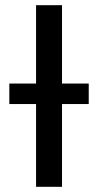

<svg xmlns="http://www.w3.org/2000/svg" viewBox="-20 -720 378 740"><path d="M119 0V-319H16V-398H119V-700H219V-398H322V-319H219V0Z"/></svg>

Font: Montserrat Medium
Style: Regular
Weight: 500
Designer: Julieta Ulanovsky
Foundry: Julieta Ulanovsky
Version: Version 9.000; ttfautohint (v1.8.4.7-5d5b)